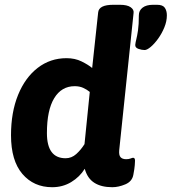

<svg xmlns="http://www.w3.org/2000/svg" viewBox="-20 -774 717 802"><path d="M198 8Q121 8 73.5 -47.5Q26 -103 26 -209Q26 -305 55.5 -377.5Q85 -450 137.5 -490.5Q190 -531 258 -531Q293 -531 320.5 -517.5Q348 -504 365 -490L390 -722Q393 -754 453 -754H481Q511 -754 525.5 -744Q540 -734 538 -720L478 -147Q476 -126 483.5 -117.5Q491 -109 507 -109Q518 -109 525.5 -112Q533 -115 536 -115Q544 -115 544 -103Q544 -99 543 -84.5Q542 -70 537 -44Q532 -16 503.5 -4Q475 8 449 8Q403 8 374 -10.5Q345 -29 334 -69Q313 -35 277.5 -13.5Q242 8 198 8ZM584 -565Q572 -565 558 -570Q544 -575 545 -587Q546 -597 549.5 -610.5Q553 -624 556.5 -647.5Q560 -671 560 -710Q560 -730 575.5 -742Q591 -754 619 -754H636Q660 -754 668.5 -741.5Q677 -729 677 -710Q677 -685 666.5 -659.5Q656 -634 640.5 -612.5Q625 -591 609.5 -578Q594 -565 584 -565ZM254 -113Q279 -113 298.5 -130.5Q318 -148 333 -172L355 -390Q343 -400 327.5 -407Q312 -414 292 -414Q237 -414 206.5 -364Q176 -314 176 -218Q176 -113 254 -113Z"/></svg>

Font: Asap
Style: Bold Italic
Weight: 700
Italic angle: -6°
Designer: Pablo Cosgaya
Foundry: Omnibus-Type
Version: Version 3.001; ttfautohint (v1.8.3)